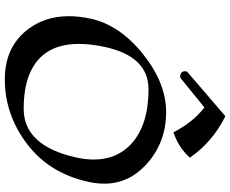

<svg xmlns="http://www.w3.org/2000/svg" viewBox="-100 -857 965 805"><g transform="rotate(90 382.5 -454.5)"><path d="M312.5 7.8Q173.3 7.8 99.1 -94.2Q47.9 -164.6 47.9 -260.3Q47.9 -303.2 58.1 -351.1Q84 -472.7 205.6 -570.6Q327.1 -668.5 450.2 -668.5Q577.6 -668.5 668.9 -585.9Q750 -511.7 750 -409.2Q750 -378.9 743.2 -346.2Q708 -180.2 584.5 -86.2Q460.9 7.8 312.5 7.8ZM436 -71.3Q589.4 -71.3 639.2 -286.6Q648.9 -328.6 648.9 -364.3Q648.9 -462.4 583 -522.5Q503.9 -594.7 354.5 -594.7Q215.8 -594.7 176.3 -409.2Q164.1 -351.1 164.1 -302.7Q164.1 -216.3 203.6 -161.6Q270.5 -71.3 436 -71.3ZM534.7 -699.2Q493.7 -779.8 430.7 -829.1L304.7 -727.1Q278.8 -727.1 278.8 -747.6Q278.8 -751.5 279.8 -755.9L467.3 -917Q575.7 -862.8 641.1 -768.1Q599.1 -720.7 534.7 -699.2Z"/></g></svg>

Font: Balgruf
Style: Italic
Weight: 500
Italic angle: -12°
Designer: Paul James Miller
Foundry: High-Logic / Made with FontCreator
Version: Version 1.201;March 28, 2021;FontCreator 13.0.0.2683 64-bit